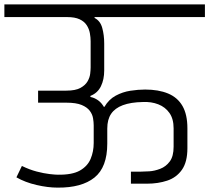

<svg xmlns="http://www.w3.org/2000/svg" viewBox="-56 -860 956 877"><path d="M44 -102Q79 -85 111.5 -76.5Q144 -68 170 -65Q196 -62 208 -62Q274 -61 309 -81Q344 -101 358 -134.5Q372 -168 372 -207V-287Q372 -302 369 -320Q366 -338 354 -354Q342 -370 317 -380.5Q292 -391 247 -391H118V-446H247Q289 -446 311.5 -458.5Q334 -471 344 -488.5Q354 -506 356 -523.5Q358 -541 358 -552V-672Q358 -689 354.5 -708.5Q351 -728 340 -745Q329 -762 307.5 -772Q286 -782 251 -782H-36V-840H880V-782H376V-778Q402 -765 411 -732.5Q420 -700 420 -661V-538Q420 -497 405 -466Q390 -435 357 -422V-417Q375 -414 392.5 -401.5Q410 -389 422 -365.5Q434 -342 434 -305V-204Q434 -96 375.5 -49Q317 -2 207 -3Q163 -3 111 -15Q59 -27 19 -50ZM418 -372H421Q441 -406 472.5 -423Q504 -440 539.5 -445.5Q575 -451 607 -451Q668 -451 711.5 -433Q755 -415 777.5 -376Q800 -337 800 -274V-183Q800 -120 775 -84.5Q750 -49 708 -35Q666 -21 616 -21H577H542V-76H588Q602 -76 626 -77.5Q650 -79 676 -89Q702 -99 719.5 -122.5Q737 -146 737 -190V-274Q737 -317 718 -344Q699 -371 667 -383.5Q635 -396 596 -394Q541 -393 505 -379.5Q469 -366 451.5 -340Q434 -314 434 -273Z"/></svg>

Font: Matangi
Style: Regular
Weight: 400
Designer: Prashant Pant
Foundry: The Graphic Ant
Version: Version 3.002